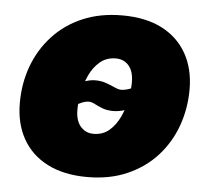

<svg xmlns="http://www.w3.org/2000/svg" viewBox="-45 -595 711 652"><g transform="rotate(5 310.5 -268.5)"><path d="M274.9 10.3Q195.3 10.3 139.4 -18.3Q83.5 -46.9 54.4 -98.9Q25.4 -150.9 25.4 -220.7Q25.4 -287.6 47.1 -346.4Q68.8 -405.3 110.6 -450.7Q152.3 -496.1 211.9 -521.5Q271.5 -546.9 346.7 -546.9Q426.3 -546.9 481.7 -518.6Q537.1 -490.2 566.4 -438.2Q595.7 -386.2 595.7 -316.4Q595.7 -251 574.5 -191.9Q553.2 -132.8 512 -87.4Q470.7 -42 411.1 -15.9Q351.6 10.3 274.9 10.3ZM283.7 -137.7Q315.4 -137.7 337.4 -156.7Q359.4 -175.8 373 -205.3Q386.7 -234.9 392.6 -266.8Q398.4 -298.8 398.4 -323.7Q398.4 -349.1 390.6 -365.7Q382.8 -382.3 369.1 -390.9Q355.5 -399.4 337.9 -399.4Q305.7 -399.4 283.4 -380.6Q261.2 -361.8 247.8 -332.8Q234.4 -303.7 228.3 -272.2Q222.2 -240.7 222.2 -214.8Q222.2 -177.2 239.5 -157.5Q256.8 -137.7 283.7 -137.7ZM175.3 -194.8 134.8 -231.4Q167.5 -266.6 192.1 -285.6Q216.8 -304.7 236.6 -312Q256.3 -319.3 274.4 -319.3Q294.9 -319.3 311.8 -313.2Q328.6 -307.1 341.8 -301Q355 -294.9 363.8 -294.9Q379.4 -294.9 399.2 -303.2Q418.9 -311.5 443.8 -344.7L485.8 -312Q456.1 -276.4 431.6 -256.3Q407.2 -236.3 386 -228.5Q364.7 -220.7 343.3 -220.7Q322.3 -220.7 306.6 -226.8Q291 -232.9 279.5 -239Q268.1 -245.1 258.3 -245.1Q242.7 -245.1 222.2 -233.6Q201.7 -222.2 175.3 -194.8Z"/></g></svg>

Font: Inter 18pt Black
Style: Italic
Weight: 900
Italic angle: -9.3988°
Designer: Rasmus Andersson
Foundry: rsms
Version: Version 4.001;git-66647c0bb